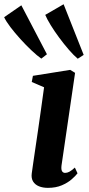

<svg xmlns="http://www.w3.org/2000/svg" viewBox="-106 -874 417 904"><path d="M119.5 10.5Q95.5 10.5 77.2 3Q59 -4.5 49.8 -19.5Q40.5 -34.5 43.5 -57.5Q45.5 -73 49.8 -102.2Q54 -131.5 60 -172Q66 -212.5 73 -260.2Q80 -308 87.2 -359.8Q94.5 -411.5 101.5 -463L43.5 -488L49 -517L224.5 -545L247.5 -531L183.5 -94Q181.5 -75.5 186.2 -67.8Q191 -60 200.5 -60Q210.5 -60 220.8 -65.5Q231 -71 246.5 -85L259 -58Q250 -46 231.5 -29.8Q213 -13.5 185 -1.5Q157 10.5 119.5 10.5ZM88.5 -598Q68.5 -612 42.2 -636.8Q16 -661.5 -10.2 -690.5Q-36.5 -719.5 -57 -746.5Q-77.5 -773.5 -86.5 -793L-5.5 -849L115 -618.5ZM260 -597.5Q241 -613.5 218 -640Q195 -666.5 172.5 -697Q150 -727.5 132.5 -756Q115 -784.5 107 -804L193.5 -854L288 -615.5Z"/></svg>

Font: Merriweather 72pt
Style: Bold Italic
Weight: 700
Italic angle: -7.8°
Version: Version 2.101